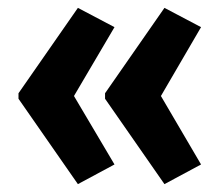

<svg xmlns="http://www.w3.org/2000/svg" viewBox="-20 -518 561 488"><path d="M27 -281V-267L178 -50L271 -100L168 -274L271 -449L178 -498ZM247 -281V-267L398 -50L491 -100L389 -274L491 -449L398 -498Z"/></svg>

Font: Noto Sans Hebrew ExtraCondensed
Style: Bold
Weight: 700
Width: 2
Designer: Monotype Design Team
Foundry: Monotype Imaging Inc.
Version: Version 2.004